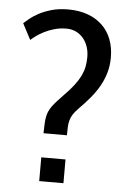

<svg xmlns="http://www.w3.org/2000/svg" viewBox="-52 -760 527 798"><g transform="rotate(5 211.0 -360.5)"><path d="M243.2 0H142.1V-99.1H243.2ZM200.2 -641.1Q173.3 -641.1 150.1 -634.5Q127 -627.9 108.2 -618.4Q89.4 -608.9 75.4 -598.6Q61.5 -588.4 53.7 -581.1L18.6 -647.9Q26.4 -655.3 41.3 -667.5Q56.2 -679.7 78.4 -691.7Q100.6 -703.6 130.9 -712.4Q161.1 -721.2 200.2 -721.2Q245.6 -721.2 281.5 -708.3Q317.4 -695.3 342.5 -671.4Q367.7 -647.5 380.9 -613.5Q394 -579.6 394 -537.6Q394 -503.9 385.5 -474.1Q377 -444.3 361.6 -417.2Q346.2 -390.1 324.7 -364.5Q303.2 -338.9 277.3 -313Q264.2 -299.3 256.6 -287.6Q249 -275.9 245.4 -262.9Q241.7 -250 241 -234.9Q240.2 -219.7 240.2 -199.7H142.6Q143.1 -222.2 143.8 -238.8Q144.5 -255.4 147 -268.1Q149.4 -280.8 154.1 -291.3Q158.7 -301.8 166.7 -313Q174.8 -324.2 186.8 -337.4Q198.7 -350.6 215.8 -368.2Q239.3 -392.1 254.6 -412.4Q270 -432.6 279.3 -451.7Q288.6 -470.7 292.5 -489.7Q296.4 -508.8 296.4 -530.8Q296.4 -554.7 289.3 -575Q282.2 -595.2 269.5 -609.9Q256.8 -624.5 239.3 -632.8Q221.7 -641.1 200.2 -641.1Z"/></g></svg>

Font: Ufes Sans
Style: Regular
Weight: 400
Designer: Ricardo Esteves, Filipe Motta, Cassio Ferreira, Ana Quintelato & Breno Mello
Foundry: ProDesignUfes - Ricardo Esteves, Filipe Motta, Cassio Ferreira, Ana Quintelato & Breno Mello (This is a derivative work,
Version: Version 2.0